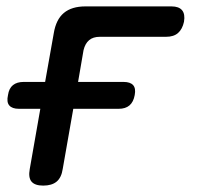

<svg xmlns="http://www.w3.org/2000/svg" viewBox="-20 -570 640 600"><path d="M115 10Q89 10 78.5 -2.5Q68 -15 73 -42L106 -230H39Q18 -230 9 -240.5Q0 -251 5 -273Q8 -294 20.5 -304Q33 -314 54 -314H121L148 -466Q155 -509 179.5 -529.5Q204 -550 247 -550H516Q539 -550 549 -538Q559 -526 555 -502Q550 -479 536.5 -467Q523 -455 499 -455H292Q271 -455 258.5 -444.5Q246 -434 241 -413L224 -314H366Q387 -314 396 -304Q405 -294 401 -273Q397 -251 384.5 -240.5Q372 -230 351 -230H209L176 -42Q172 -15 157 -2.5Q142 10 115 10Z"/></svg>

Font: Maple Mono Medium
Style: Italic
Weight: 500
Italic angle: -10°
Monospace: yes
Designer: subframe7536
Version: Version 7.000